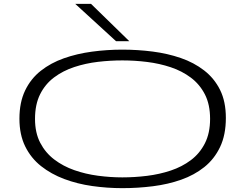

<svg xmlns="http://www.w3.org/2000/svg" viewBox="-20 -968 1274 998"><path d="M616 10Q537 10 459.5 -1Q382 -12 314 -37.5Q246 -63 193.5 -104.5Q141 -146 111 -207Q81 -268 81 -351Q81 -436 110.5 -497.5Q140 -559 192 -600Q244 -641 312 -665Q380 -689 458 -699.5Q536 -710 616 -710Q696 -710 773.5 -700Q851 -690 919.5 -666.5Q988 -643 1041 -602Q1094 -561 1124 -500.5Q1154 -440 1154 -355Q1154 -267 1124 -204Q1094 -141 1042 -99.5Q990 -58 922 -34Q854 -10 775.5 0Q697 10 616 10ZM616 -46Q680 -46 744.5 -54Q809 -62 867.5 -81.5Q926 -101 972 -135.5Q1018 -170 1045 -223Q1072 -276 1072 -350Q1072 -425 1045 -477.5Q1018 -530 972 -564.5Q926 -599 867.5 -618.5Q809 -638 744.5 -646Q680 -654 616 -654Q553 -654 489 -646.5Q425 -639 366 -619.5Q307 -600 261 -565.5Q215 -531 188.5 -478Q162 -425 162 -350Q162 -278 189 -226Q216 -174 262 -139Q308 -104 366.5 -83.5Q425 -63 489.5 -54.5Q554 -46 616 -46ZM583 -754 371 -948H453L652 -754Z"/></svg>

Font: Georama ExtraExtended Light
Style: Regular
Weight: 300
Width: 8
Designer: Jean-Baptiste Levee
Foundry: Production Type
Version: Version 1.000